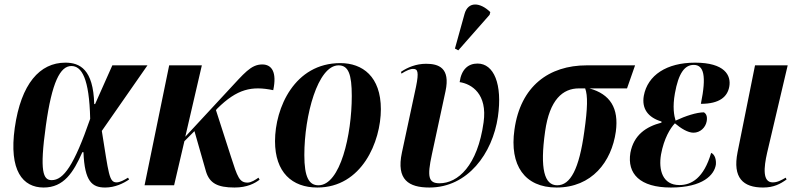

<svg xmlns="http://www.w3.org/2000/svg" viewBox="-20 -828 3583 858"><path d="M175 10C265 10 308 -57 348 -148H353C358 -16 392 10 450 10C493 10 531 -8 557 -26L552 -34C536 -24 516 -13 501 -13C467 -13 466 -51 435 -243L639 -536H482L405 -363H401C397 -518 337 -548 272 -548C158 -548 74 -454 46 -257C19 -65 82 10 175 10ZM211 -23C173 -23 156 -60 185 -267C212 -461 249 -533 299 -533C345 -533 379 -478 383 -297C311 -89 264 -23 211 -23Z M626 0H758L804 -197L849 -242L901 -60C917 -10 951 10 1028 10C1085 10 1119 -9 1140 -25L1135 -34C1122 -25 1103 -12 1086 -12C1050 -12 1041 -37 1012 -128L945 -336L951 -343C1040 -431 1105 -445 1201 -425C1218 -505 1195 -540 1152 -540C1101 -540 1071 -500 999 -423L808 -217L882 -536H736Z M1398 10C1597 10 1682 -195 1682 -340C1682 -486 1600 -546 1501 -546C1296 -546 1209 -346 1209 -197C1209 -58 1285 10 1398 10ZM1403 0C1361 0 1340 -36 1340 -135C1340 -312 1400 -536 1493 -536C1537 -536 1552 -496 1552 -399C1552 -226 1501 0 1403 0Z M2028 -603 2168 -762 2171 -774C2126 -818 2072 -823 2056 -766L2013 -611ZM1899 10C2070 10 2181 -142 2205 -306C2226 -452 2187 -544 2114 -544C2073 -544 2042 -519 2034 -461C2088 -453 2159 -408 2141 -281C2114 -87 2026 -9 1944 -9C1895 -9 1888 -37 1910 -138L1971 -421C1993 -525 1940 -543 1884 -543C1840 -543 1801 -527 1772 -507L1774 -499C1796 -513 1815 -521 1827 -520C1846 -520 1853 -508 1839 -440L1776 -146C1750 -24 1807 10 1899 10Z M2467 10C2625 10 2713 -105 2732 -240C2746 -345 2707 -407 2614 -433H2782L2818 -536H2602C2433 -536 2306 -443 2279 -249C2256 -89 2325 10 2467 10ZM2470 0C2413 0 2392 -72 2416 -241C2436 -383 2495 -433 2567 -433H2595C2607 -401 2606 -345 2591 -240C2568 -72 2529 0 2470 0Z M2978 10C3122 10 3172 -47 3179 -92C3181 -112 3176 -137 3158 -145C3125 -32 3070 -1 3016 -1C2941 -1 2922 -68 2934 -138C2947 -209 2975 -255 2996 -277C3023 -254 3054 -235 3079 -235C3109 -235 3133 -258 3138 -286C3142 -309 3135 -320 3126 -326C3093 -326 3044 -310 2999 -289C2992 -312 2985 -350 2996 -411C3012 -500 3039 -538 3080 -538C3125 -538 3138 -490 3112 -364C3196 -364 3231 -396 3239 -441C3248 -491 3219 -548 3086 -548C2959 -548 2874 -492 2857 -400C2847 -342 2876 -303 2936 -285V-280C2867 -262 2812 -225 2797 -145C2782 -52 2839 10 2978 10Z M3390 10C3438 10 3467 -6 3495 -26L3491 -34C3470 -22 3454 -13 3433 -13C3387 -13 3393 -79 3408 -145L3500 -536H3354L3276 -148C3253 -33 3301 10 3390 10Z"/></svg>

Font: Noto Serif Display Condensed
Style: Bold Italic
Weight: 700
Width: 3
Italic angle: -12°
Designer: Monotype Design Team
Foundry: Monotype Imaging Inc.
Version: Version 2.009